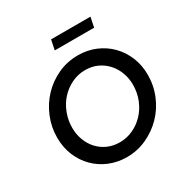

<svg xmlns="http://www.w3.org/2000/svg" viewBox="-198 -1051 1192 1229"><g transform="rotate(-30 398.0 -437.0)"><path d="M65 0ZM769 -380Q769 -300 739 -228.5Q709 -157 657 -104Q605 -51 536.5 -20Q468 11 392 11Q323 11 263.5 -13.5Q204 -38 159.5 -82.5Q115 -127 90 -187.5Q65 -248 65 -320Q65 -397 94 -468Q123 -539 174 -593Q225 -647 294 -679Q363 -711 443 -711Q512 -711 571.5 -686Q631 -661 675 -616.5Q719 -572 744 -511.5Q769 -451 769 -380ZM655 -373Q655 -420 639 -462.5Q623 -505 594 -537Q565 -569 525 -587.5Q485 -606 436 -606Q382 -606 335 -583Q288 -560 253.5 -522Q219 -484 199.5 -433Q180 -382 180 -327Q180 -278 196 -235.5Q212 -193 241 -161.5Q270 -130 310 -112Q350 -94 399 -94Q450 -94 496 -115Q542 -136 577.5 -173Q613 -210 634 -261.5Q655 -313 655 -373ZM637 -885 622 -812H331L346 -885Z"/></g></svg>

Font: Rosa Sans Medium
Style: Italic
Weight: 500
Italic angle: -12°
Designer: Pentagram / MCKL
Foundry: Pentagram / MCKL
Version: Version 1.005;September 16, 2019;FontCreator 11.5.0.2425 64-